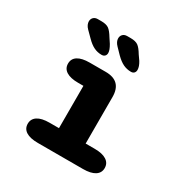

<svg xmlns="http://www.w3.org/2000/svg" viewBox="-157 -820 933 957"><g transform="rotate(30 309.5 -342.0)"><path d="M186.5 0Q141 0 117.8 -15Q94.5 -30 94.5 -58Q94.5 -86 117.8 -101.2Q141 -116.5 186.5 -116.5H240.5V-360H210Q165.5 -360 142 -375Q118.5 -390 118.5 -418Q118.5 -446.5 142 -461.2Q165.5 -476 210 -476H302Q394 -476 394 -384V-116.5H446Q490.5 -116.5 514 -101.2Q537.5 -86 537.5 -58Q537.5 -30 514 -15Q490.5 0 446 0ZM241 -539Q217.5 -539 196.8 -549Q176 -559 153.5 -582L121 -614.5Q111.5 -624 107.2 -633.8Q103 -643.5 103 -652Q103 -666 112 -675Q121 -684 136 -684H156.5Q185 -684 199.8 -673.8Q214.5 -663.5 232.5 -633.5L250 -607Q266 -580 266 -563.5Q266 -552.5 259.5 -545.8Q253 -539 241 -539ZM410 -539Q386.5 -539 365.5 -549Q344.5 -559 321.5 -582L290 -614.5Q272 -633 272 -652Q272 -666 281 -675Q290 -684 305.5 -684H325.5Q354 -684 368.8 -673.5Q383.5 -663 401 -633.5L419.5 -607Q434.5 -582.5 434.5 -563.5Q434.5 -552.5 428.2 -545.8Q422 -539 410 -539Z"/></g></svg>

Font: Sono Monospace
Style: Bold
Weight: 700
Designer: Tyler Finck
Foundry: Tyler Finck
Version: Version 2.112